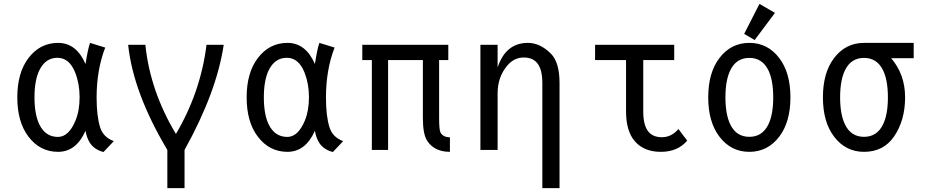

<svg xmlns="http://www.w3.org/2000/svg" viewBox="-20 -766 4728 981"><path d="M275.9 -66.4Q331.1 -66.4 365.7 -149.9Q386.7 -200.2 386.7 -270Q386.7 -337.9 364.3 -395Q334.5 -470.7 273.4 -470.7Q212.4 -470.7 181.2 -407.2Q156.2 -356 156.2 -268.6Q156.2 -181.2 181.2 -129.9Q212.4 -66.4 275.9 -66.4ZM276.9 9.8Q184.1 9.8 125 -68.4Q68.4 -143.1 68.4 -268.6Q68.4 -394 125 -468.8Q184.1 -546.9 276.9 -546.9Q370.1 -546.9 417 -439Q429.2 -516.6 439.9 -546.9L517.6 -522.9Q473.6 -409.2 473.6 -267.6Q473.6 -170.9 492.2 -113.8Q508.3 -64.5 561.5 -44.9L508.8 10.7Q462.9 -1 439.9 -35.2Q423.3 -60.5 417 -97.7Q369.1 9.8 276.9 9.8Z M634.8 -537.1Q634.8 -537.1 722.7 -537.1Q747.1 -300.8 878.9 -81.5Q1004.9 -294.9 1035.2 -537.1H1123Q1086.9 -294.9 922.9 0V195.3H835V0Q660.2 -293 634.8 -537.1Z M1447.8 -66.4Q1502.9 -66.4 1537.6 -149.9Q1558.6 -200.2 1558.6 -270Q1558.6 -337.9 1536.1 -395Q1506.3 -470.7 1445.3 -470.7Q1384.3 -470.7 1353 -407.2Q1328.1 -356 1328.1 -268.6Q1328.1 -181.2 1353 -129.9Q1384.3 -66.4 1447.8 -66.4ZM1448.7 9.8Q1356 9.8 1296.9 -68.4Q1240.2 -143.1 1240.2 -268.6Q1240.2 -394 1296.9 -468.8Q1356 -546.9 1448.7 -546.9Q1542 -546.9 1588.9 -439Q1601.1 -516.6 1611.8 -546.9L1689.5 -522.9Q1645.5 -409.2 1645.5 -267.6Q1645.5 -170.9 1664.1 -113.8Q1680.2 -64.5 1733.4 -44.9L1680.7 10.7Q1634.8 -1 1611.8 -35.2Q1595.2 -60.5 1588.9 -97.7Q1541 9.8 1448.7 9.8Z M1879.9 0V-459H1831.1V-537.1H2270.5V-459H2223.6V-163.1Q2223.6 -100.1 2231.4 -87.4Q2245.6 -64.5 2278.8 -64.5V9.8Q2200.2 9.8 2163.1 -45.9Q2140.6 -79.6 2140.6 -163.1V-459H1962.9V0Z M2434.6 0V-537.1H2522.5V-421.4Q2564 -546.9 2677.2 -546.9Q2739.3 -546.9 2794.4 -492.2Q2838.9 -448.2 2838.9 -341.3V195.3H2751V-341.3Q2751 -410.2 2726.1 -441.9Q2702.6 -472.2 2655.8 -472.2Q2606.4 -472.2 2571.3 -430.2Q2522.5 -372.1 2522.5 -289.1V0Z M3491.2 -47.4Q3442.4 9.8 3356.9 9.8Q3270 9.8 3223.1 -44.9Q3178.7 -96.7 3178.7 -195.8V-459H3020.5V-537.1H3424.8V-459H3266.6V-195.8Q3266.6 -127.4 3291.5 -95.2Q3314.9 -64.9 3361.8 -64.9Q3411.1 -64.9 3446.3 -106.9Z M3905.8 -129.9Q3930.7 -181.2 3930.7 -268.6Q3930.7 -356 3905.8 -407.2Q3875 -470.2 3808.6 -470.2Q3742.2 -470.2 3711.4 -407.2Q3686.5 -356 3686.5 -268.6Q3686.5 -181.2 3711.4 -129.9Q3742.2 -66.9 3808.6 -66.9Q3875 -66.9 3905.8 -129.9ZM3655.3 -68.4Q3598.6 -143.1 3598.6 -268.6Q3598.6 -394 3655.3 -468.8Q3714.4 -546.9 3808.6 -546.9Q3902.8 -546.9 3961.9 -468.8Q4018.6 -394 4018.6 -268.6Q4018.6 -143.1 3961.9 -68.4Q3902.8 9.8 3808.6 9.8Q3714.4 9.8 3655.3 -68.4ZM3860.4 -746.1 3939.5 -700.2 3835.9 -561.5 3782.2 -592.8Z M4394.5 9.8Q4300.3 9.8 4241.2 -68.4Q4184.6 -143.1 4184.6 -268.6Q4184.6 -394 4241.2 -468.8Q4300.3 -546.9 4394.5 -546.9H4648.4V-468.8H4533.2Q4604.5 -385.3 4604.5 -268.6Q4604.5 -150.9 4547.9 -68.4Q4494.1 9.8 4394.5 9.8ZM4491.7 -129.9Q4516.6 -181.2 4516.6 -268.6Q4516.6 -356 4491.7 -407.2Q4460.9 -470.2 4394.5 -470.2Q4328.1 -470.2 4297.4 -407.2Q4272.5 -356 4272.5 -268.6Q4272.5 -181.2 4297.4 -129.9Q4328.1 -66.9 4394.5 -66.9Q4460.9 -66.9 4491.7 -129.9Z"/></svg>

Font: Consola Mono
Style: Book
Weight: 400
Monospace: yes
Version: Version 2.001